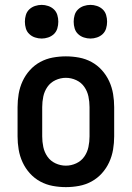

<svg xmlns="http://www.w3.org/2000/svg" viewBox="-20 -759 540 787"><path d="M250 8Q223 8 196 3Q169 -2 145 -15Q121 -28 102.5 -48.5Q84 -69 72.5 -94Q61 -119 56.5 -146Q52 -173 52 -200V-320Q52 -347 56.5 -374Q61 -401 72.5 -426Q84 -451 102.5 -471.5Q121 -492 145 -505Q169 -518 196 -523Q223 -528 250 -528Q277 -528 304 -523Q331 -518 355 -505Q379 -492 397.5 -471.5Q416 -451 427.5 -426Q439 -401 443.5 -374Q448 -347 448 -320V-200Q448 -173 443.5 -146Q439 -119 427.5 -94Q416 -69 397.5 -48.5Q379 -28 355 -15Q331 -2 304 3Q277 8 250 8ZM250 -80Q272 -80 292.5 -89.5Q313 -99 325.5 -117Q338 -135 342.5 -156.5Q347 -178 347 -200V-320Q347 -342 342.5 -363.5Q338 -385 325.5 -403Q313 -421 292.5 -430.5Q272 -440 250 -440Q228 -440 207.5 -430.5Q187 -421 174.5 -403Q162 -385 157.5 -363.5Q153 -342 153 -320V-200Q153 -178 157.5 -156.5Q162 -135 174.5 -117Q187 -99 207.5 -89.5Q228 -80 250 -80ZM351 -601Q337 -601 323.5 -605.5Q310 -610 300 -619.5Q290 -629 286 -642.5Q282 -656 282 -670Q282 -684 286 -697.5Q290 -711 300 -720.5Q310 -730 323.5 -734.5Q337 -739 351 -739Q364 -739 377.5 -734.5Q391 -730 401 -720.5Q411 -711 415 -697.5Q419 -684 419 -670Q419 -656 415 -642.5Q411 -629 401 -619.5Q391 -610 377.5 -605.5Q364 -601 351 -601ZM151 -601Q137 -601 123.5 -605.5Q110 -610 100 -619.5Q90 -629 86 -642.5Q82 -656 82 -670Q82 -684 86 -697.5Q90 -711 100 -720.5Q110 -730 123.5 -734.5Q137 -739 151 -739Q164 -739 177.5 -734.5Q191 -730 201 -720.5Q211 -711 215 -697.5Q219 -684 219 -670Q219 -656 215 -642.5Q211 -629 201 -619.5Q191 -610 177.5 -605.5Q164 -601 151 -601Z"/></svg>

Font: Iosevka Custom Semibold
Style: Regular
Weight: 600
Designer: Belleve Invis
Foundry: Belleve Invis
Version: Version 27.0.2; ttfautohint (v1.8.4)